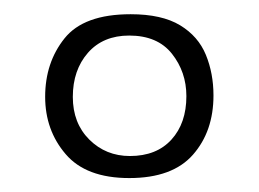

<svg xmlns="http://www.w3.org/2000/svg" viewBox="-20 -611 364 270"><path d="M161.8 -360.6Q101 -360.6 72.3 -394.3Q43.5 -427.9 43.5 -474.9Q43.5 -523 70.7 -557Q97.8 -591 163.7 -591Q207.5 -591 233.2 -575.5Q258.8 -560 269.5 -533.9Q280.2 -507.8 280.2 -476.8Q280.2 -426.3 251.4 -393.5Q222.6 -360.6 161.8 -360.6ZM162.7 -391.6Q200.1 -391.6 221.1 -414.7Q242.1 -437.8 242.1 -475.8Q242.1 -509.7 221.8 -535.4Q201.5 -561 161.7 -561Q125 -561 103.7 -536.8Q82.4 -512.5 82.4 -474.7Q82.4 -437.8 105.6 -414.7Q128.9 -391.6 162.7 -391.6Z"/></svg>

Font: Alumni Sans SC Thin
Style: Regular
Weight: 100
Designer: Robert E. Leuschke
Foundry: Robert E. Leuschke
Version: Version 1.018